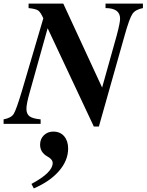

<svg xmlns="http://www.w3.org/2000/svg" viewBox="-47 -689 815 1068"><path d="M305 -669 521 -202 602 -491Q621 -562 621 -585Q621 -644 540 -644V-669H748V-644Q706 -636 689.5 -611.5Q673 -587 646 -491L503 15H475L218 -532L119 -178Q100 -112 100 -84Q100 -55 117.5 -42Q135 -29 179 -25V0H-27V-25Q15 -33 29 -55Q43 -77 74 -180L194 -587Q179 -621 165.5 -630.5Q152 -640 112 -644V-669ZM141 359 128 334Q246 271 246 218Q246 197 216 181Q176 158 176 116Q176 84 197 63.5Q218 43 249 43Q288 43 310 69Q332 95 332 137Q332 204 281 262.5Q230 321 141 359Z"/></svg>

Font: STIX MathJax Latin
Style: Bold Italic
Weight: 700
Italic angle: -16.33°
Designer: MicroPress Inc., with final additions and corrections provided by Coen Hoffman, Elsevier (retired)
Version: Version 1.1.1